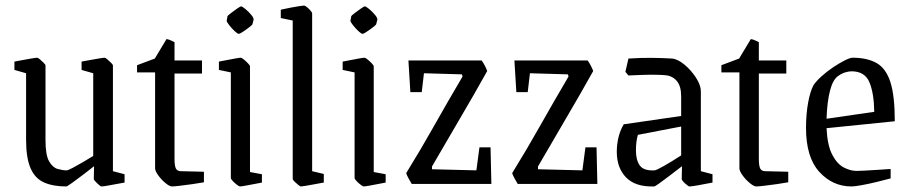

<svg xmlns="http://www.w3.org/2000/svg" viewBox="-20 -663 3280 692"><path d="M219 9Q171 9 138.5 -5.5Q106 -20 90 -57Q74 -94 74 -160V-399L32 -411V-441Q38 -442 56 -445.5Q74 -449 92 -452Q110 -455 114 -455Q117 -455 124 -449Q131 -443 137.5 -436.5Q144 -430 144 -427V-157Q144 -104 157 -81.5Q170 -59 188 -54Q206 -49 220 -49Q225 -49 242 -58Q259 -67 279.5 -79Q300 -91 316 -101V-399L274 -411V-441Q280 -442 298.5 -445.5Q317 -449 335 -452Q353 -455 357 -455Q360 -455 367 -449Q374 -443 380.5 -436.5Q387 -430 387 -427V-46L429 -35V-5Q422 -4 404 -0.5Q386 3 368.5 6Q351 9 346 9Q342 9 330 -2.5Q318 -14 318 -18L319 -64Q303 -51 280.5 -34Q258 -17 240 -4Q222 9 219 9Z M600 9Q591 9 576 -3.5Q561 -16 550 -31.5Q539 -47 539 -56V-402H474V-428L538 -452L580 -522Q588 -522 609 -511V-445H708V-398H609V-91Q609 -65 614 -55.5Q619 -46 632 -46L715 -44V-6Q699 -3 674.5 0.5Q650 4 628.5 6.5Q607 9 600 9Z M800 -605Q801 -607 812 -615.5Q823 -624 834.5 -632Q846 -640 849 -640Q853 -640 864.5 -630.5Q876 -621 885.5 -609.5Q895 -598 894 -592L890 -576Q889 -573 878 -564.5Q867 -556 855.5 -548.5Q844 -541 841 -541Q836 -541 825.5 -551Q815 -561 806 -572.5Q797 -584 797 -588ZM845 9Q842 9 834 3Q826 -3 819 -10.5Q812 -18 812 -21V-402L769 -411V-441Q775 -442 792.5 -445.5Q810 -449 827 -452Q844 -455 848 -455Q851 -455 859 -448.5Q867 -442 874 -434.5Q881 -427 881 -424V-43L924 -35V-5Q918 -4 900.5 -0.5Q883 3 866 6Q849 9 845 9Z M1064 9Q1062 9 1055 3.5Q1048 -2 1041.5 -8.5Q1035 -15 1035 -18V-589L992 -598V-628Q992 -628 1003.5 -630.5Q1015 -633 1030.5 -636Q1046 -639 1059.5 -641Q1073 -643 1076 -643Q1079 -643 1086 -637.5Q1093 -632 1099 -625Q1105 -618 1105 -615V-46L1147 -36V-5Q1147 -5 1135.5 -3Q1124 -1 1108.5 2Q1093 5 1080 7Q1067 9 1064 9Z M1246 -605Q1247 -607 1258 -615.5Q1269 -624 1280.5 -632Q1292 -640 1295 -640Q1299 -640 1310.5 -630.5Q1322 -621 1331.5 -609.5Q1341 -598 1340 -592L1336 -576Q1335 -573 1324 -564.5Q1313 -556 1301.5 -548.5Q1290 -541 1287 -541Q1282 -541 1271.5 -551Q1261 -561 1252 -572.5Q1243 -584 1243 -588ZM1291 9Q1288 9 1280 3Q1272 -3 1265 -10.5Q1258 -18 1258 -21V-402L1215 -411V-441Q1221 -442 1238.5 -445.5Q1256 -449 1273 -452Q1290 -455 1294 -455Q1297 -455 1305 -448.5Q1313 -442 1320 -434.5Q1327 -427 1327 -424V-43L1370 -35V-5Q1364 -4 1346.5 -0.5Q1329 3 1312 6Q1295 9 1291 9Z M1464 0Q1460 -6 1452.5 -20Q1445 -34 1444 -39Q1497 -125 1544 -208.5Q1591 -292 1647 -387L1645 -395L1508 -399L1500 -331H1459L1452 -445H1716Q1720 -440 1726.5 -428Q1733 -416 1736 -407Q1688 -321 1637 -234.5Q1586 -148 1537 -63V-53L1697 -49L1708 -132H1748L1751 0Z M1846 0Q1842 -6 1834.5 -20Q1827 -34 1826 -39Q1879 -125 1926 -208.5Q1973 -292 2029 -387L2027 -395L1890 -399L1882 -331H1841L1834 -445H2098Q2102 -440 2108.5 -428Q2115 -416 2118 -407Q2070 -321 2019 -234.5Q1968 -148 1919 -63V-53L2079 -49L2090 -132H2130L2133 0Z M2337 9Q2270 11 2236.5 -23.5Q2203 -58 2203 -116Q2203 -142 2209 -167.5Q2215 -193 2228 -215L2435 -245V-316Q2435 -353 2419 -371.5Q2403 -390 2377 -392Q2368 -393 2345 -393.5Q2322 -394 2294.5 -393Q2267 -392 2245 -391L2234 -404L2245 -452Q2292 -455 2330 -454.5Q2368 -454 2402 -452Q2423 -450 2447 -430Q2471 -410 2488.5 -383Q2506 -356 2506 -334V-46L2548 -35V-5Q2518 1 2495 5Q2472 9 2465 9Q2461 9 2449 -2Q2437 -13 2437 -18L2438 -64Q2415 -46 2393 -29.5Q2371 -13 2356 -2Q2341 9 2337 9ZM2272 -121Q2272 -86 2286 -66.5Q2300 -47 2339 -49Q2345 -49 2374 -65.5Q2403 -82 2435 -103V-207L2279 -177Q2272 -153 2272 -121Z M2706 9Q2697 9 2682 -3.5Q2667 -16 2656 -31.5Q2645 -47 2645 -56V-402H2580V-428L2644 -452L2686 -522Q2694 -522 2715 -511V-445H2814V-398H2715V-91Q2715 -65 2720 -55.5Q2725 -46 2738 -46L2821 -44V-6Q2805 -3 2780.5 0.5Q2756 4 2734.5 6.5Q2713 9 2706 9Z M3190 -20Q3168 -14 3139 -7Q3110 0 3085 4.5Q3060 9 3049 9Q2981 9 2933 -43.5Q2885 -96 2885 -202Q2885 -251 2892.5 -292.5Q2900 -334 2912 -356Q2922 -371 2941.5 -388.5Q2961 -406 2983.5 -421Q3006 -436 3025 -445.5Q3044 -455 3053 -455Q3105 -455 3139 -436Q3173 -417 3189 -367.5Q3205 -318 3205 -226L2959 -201Q2962 -139 2979.5 -105.5Q2997 -72 3021 -59.5Q3045 -47 3067 -47Q3072 -47 3095 -48Q3118 -49 3145.5 -51Q3173 -53 3190 -54ZM3002 -390Q2982 -377 2971.5 -336.5Q2961 -296 2959 -235L3131 -260Q3130 -327 3113.5 -366.5Q3097 -406 3049 -406Q3040 -406 3027.5 -402.5Q3015 -399 3002 -390Z"/></svg>

Font: Grenze Gotisch Light
Style: Regular
Weight: 300
Designer: Renata Polastri
Foundry: Omnibus-Type
Version: Version 1.001